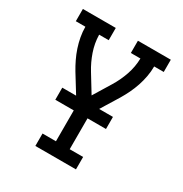

<svg xmlns="http://www.w3.org/2000/svg" viewBox="-171 -658 942 991"><g transform="rotate(30 300.0 -162.5)"><path d="M179 205V131H259V-80L216 -150L166 -231Q151 -256 138 -283Q125 -310 115.5 -338.5Q106 -367 100.5 -397Q95 -427 95 -457H38V-530H234V-457H177Q178 -407 194.5 -359Q211 -311 237 -269L300 -166L363 -269Q389 -311 405.5 -359Q422 -407 423 -457H366V-530H562V-457H505Q505 -427 499.5 -397Q494 -367 484.5 -338.5Q475 -310 462 -283Q449 -256 434 -231L341 -80V131H421V205ZM149 -53V-125H451V-53Z"/></g></svg>

Font: Iosevka Curly Slab Extended
Style: Regular
Weight: 400
Width: 7
Monospace: yes
Designer: Belleve Invis
Foundry: Belleve Invis
Version: Version 11.1.0; ttfautohint (v1.8.3)